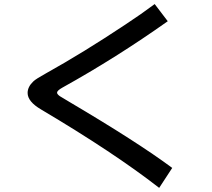

<svg xmlns="http://www.w3.org/2000/svg" viewBox="-20 -849 1040 940"><path d="M759.3 70.8Q538.6 -101.1 181.2 -313Q115.2 -351.6 115.2 -394Q115.2 -424.3 144 -451.2Q156.2 -462.9 205.6 -490.2Q385.7 -590.3 594.2 -729Q672.9 -780.8 737.3 -829.1L801.3 -745.1Q549.8 -566.9 285.2 -419.9Q259.3 -405.3 259.3 -395.5Q259.3 -387.7 273.4 -377.9Q277.3 -375 318.8 -350.6Q653.8 -152.8 823.2 -26.9Z"/></svg>

Font: BIZ UDGothic
Style: Bold
Weight: 700
Monospace: yes
Designer: TypeBank Co., Ltd.
Foundry: Morisawa Inc.
Version: Version 1.05